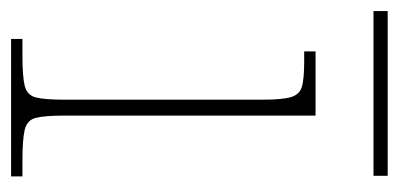

<svg xmlns="http://www.w3.org/2000/svg" viewBox="-220 -500 703 338"><g transform="rotate(90 131.0 -331.5)"><path d="M31 0V-20H61Q97 -20 113.5 -24Q130 -28 134 -43.5Q138 -59 138 -94V-442Q138 -477 133.5 -492.5Q129 -508 115 -512Q101 -516 71 -516H53V-536H166V-94Q166 -59 170 -43.5Q174 -28 191 -24Q208 -20 245 -20H273V0ZM-18 -638V-663H272V-638Z"/></g></svg>

Font: Noto Serif Gujarati Thin
Style: Regular
Weight: 250
Version: Version 2.102